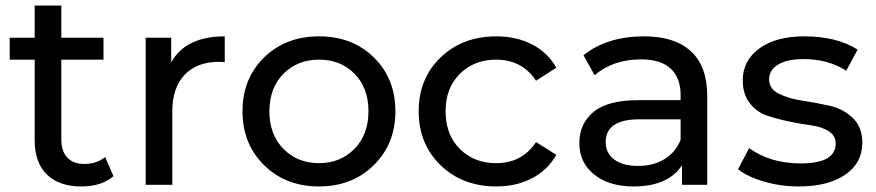

<svg xmlns="http://www.w3.org/2000/svg" viewBox="-20 -666 3157 692"><path d="M359 -100 389 -31Q346 6 273 6Q193 6 149 -37Q105 -80 105 -160V-451H15V-530H105V-646H201V-530H353V-451H201V-164Q201 -121 222.5 -98Q244 -75 284 -75Q328 -75 359 -100Z M597 -441Q649 -535 790 -535V-442Q782 -443 768 -443Q690 -443 645.5 -396.5Q601 -350 601 -264V0H505V-530H597Z M1130 6Q1010 6 932 -70.5Q854 -147 854 -265Q854 -383 932 -459Q1010 -535 1130 -535Q1250 -535 1327.5 -459Q1405 -383 1405 -265Q1405 -147 1327 -70.5Q1249 6 1130 6ZM1130 -78Q1207 -78 1257.5 -129.5Q1308 -181 1308 -265Q1308 -349 1258 -400Q1208 -451 1130 -451Q1052 -451 1001.5 -400Q951 -349 951 -265Q951 -181 1001.5 -129.5Q1052 -78 1130 -78Z M1769 6Q1647 6 1568 -70.5Q1489 -147 1489 -265Q1489 -383 1568 -459Q1647 -535 1769 -535Q1841 -535 1897.5 -506Q1954 -477 1985 -422L1912 -375Q1862 -451 1768 -451Q1689 -451 1637.5 -400Q1586 -349 1586 -265Q1586 -180 1637.5 -129Q1689 -78 1768 -78Q1862 -78 1912 -154L1985 -108Q1954 -53 1897.5 -23.5Q1841 6 1769 6Z M2302 -535Q2412 -535 2470.5 -481Q2529 -427 2529 -320V0H2438V-70Q2387 6 2264 6Q2175 6 2121.5 -37Q2068 -80 2068 -150Q2068 -220 2119 -262.5Q2170 -305 2281 -305H2433V-324Q2433 -386 2397 -419Q2361 -452 2291 -452Q2190 -452 2123 -395L2083 -467Q2168 -535 2302 -535ZM2433 -162V-236H2285Q2163 -236 2163 -154Q2163 -114 2194 -91Q2225 -68 2280 -68Q2335 -68 2375 -92.5Q2415 -117 2433 -162Z M2859 6Q2794 6 2734 -11.5Q2674 -29 2640 -56L2680 -132Q2757 -77 2866 -77Q2992 -77 2992 -149Q2992 -177 2967 -193Q2942 -209 2905 -214Q2868 -219 2824.5 -228Q2781 -237 2744 -249.5Q2707 -262 2682 -294.5Q2657 -327 2657 -376Q2657 -448 2717 -491.5Q2777 -535 2878 -535Q2997 -535 3071 -487L3030 -411Q2965 -453 2877 -453Q2816 -453 2784 -433Q2752 -413 2752 -380Q2752 -346 2786.5 -328.5Q2821 -311 2870.5 -303.5Q2920 -296 2969.5 -285Q3019 -274 3053.5 -241Q3088 -208 3088 -151Q3088 -79 3026.5 -36.5Q2965 6 2859 6Z"/></svg>

Font: Montserrat
Style: Regular
Weight: 500
Designer: Julieta Ulanovsky
Foundry: Julieta Ulanovsky
Version: Version 7.200;PS 007.200;hotconv 1.0.88;makeotf.lib2.5.64775